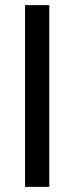

<svg xmlns="http://www.w3.org/2000/svg" viewBox="-20 -732 291 752"><path d="M78 0V-712H173V0Z"/></svg>

Font: TitilliumText22L Lt
Style: Medium
Weight: 500
Designer: Campivisivi
Foundry: Campivisivi
Version: 1.000